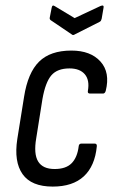

<svg xmlns="http://www.w3.org/2000/svg" viewBox="-20 -682 432 710"><path d="M175 8Q96 8 63.5 -38Q31 -84 44 -168L69 -324Q83 -413 124.5 -454Q166 -495 244 -495Q315 -495 351.5 -454.5Q388 -414 371 -346Q368 -336 361 -336H313Q303 -336 305 -346Q312 -386 293.5 -407.5Q275 -429 237 -429Q192 -429 170 -403.5Q148 -378 137 -316L114 -171Q104 -113 121 -85Q138 -57 182 -57Q224 -57 245 -78.5Q266 -100 271 -141Q272 -151 281 -151H330Q339 -151 338 -141Q331 -68 290 -30Q249 8 175 8ZM352 -660Q365 -665 363 -654L356 -613Q355 -609 353.5 -606Q352 -603 348 -601L257 -555Q250 -550 245 -555L171 -605Q167 -607 165 -610Q163 -613 164 -617L171 -653Q173 -666 183 -659L256 -615Z"/></svg>

Font: Sofia Sans Condensed
Style: Italic
Weight: 400
Italic angle: -9°
Designer: Botio Nikoltchev, Ani Petrova
Foundry: lettersoup
Version: Version 4.101